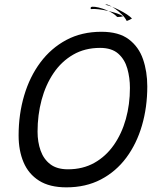

<svg xmlns="http://www.w3.org/2000/svg" viewBox="-20 -800 717 846"><path d="M272.5 25.5Q198.5 25.5 152 -4Q105.5 -33.5 83.8 -85Q62 -136.5 62 -203Q62 -296.5 86.5 -379.2Q111 -462 158 -525Q205 -588 272.5 -624Q340 -660 427 -660Q503.5 -660 547.5 -626.8Q591.5 -593.5 610.2 -539Q629 -484.5 629 -419Q629 -327.5 605.5 -247Q582 -166.5 536.5 -105.2Q491 -44 424.5 -9.2Q358 25.5 272.5 25.5ZM279.5 -54Q345 -54 395.8 -82.5Q446.5 -111 481.5 -161Q516.5 -211 534.5 -275.5Q552.5 -340 552.5 -412.5Q552.5 -457.5 541 -498Q529.5 -538.5 500.8 -563.8Q472 -589 421 -589Q354 -589 302.5 -559.2Q251 -529.5 216 -477.8Q181 -426 163.2 -359.5Q145.5 -293 145.5 -220Q145.5 -174 159 -136.2Q172.5 -98.5 201.8 -76.2Q231 -54 279.5 -54ZM561.5 -718.5Q553.5 -727 538.8 -736.8Q524 -746.5 506.8 -755.2Q489.5 -764 472.8 -770.5Q456 -777 444 -779Q445.5 -780 445.8 -779.8Q446 -779.5 446.2 -779.5Q446.5 -779.5 448 -780Q451.5 -781.5 463 -776Q474.5 -770.5 489 -760Q503.5 -749.5 517.2 -736Q531 -722.5 538.5 -707.5Q539.5 -708 542.2 -709Q545 -710 550 -712.2Q555 -714.5 561.5 -718.5ZM522.5 -728.5Q513 -735 495.2 -741Q477.5 -747 456.5 -751.8Q435.5 -756.5 415.2 -759Q395 -761.5 380.5 -760Q380.5 -760 379.8 -761.5Q379 -763 379.2 -765Q379.5 -767 381 -768.5Q385 -771.5 399.2 -769.8Q413.5 -768 432 -762Q450.5 -756 468 -746.5Q485.5 -737 496 -725.5Q497.5 -726 504.2 -725.5Q511 -725 522.5 -728.5Z"/></svg>

Font: Grandstander Thin Light
Style: Italic
Weight: 300
Italic angle: -15°
Version: Version 1.200